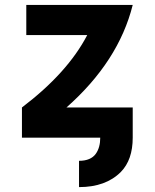

<svg xmlns="http://www.w3.org/2000/svg" viewBox="-20 -557 626 777"><path d="M68.8 0V-122.1Q253.4 -262.2 333 -415H86.4V-537.1H517.1Q460 -308.6 249 -122.1H517.1V0Q517.1 89.8 469.2 138.7Q408.2 200.2 299.8 200.2V93.8Q347.2 93.8 367.7 65.4Q385.7 40 385.7 0Z"/></svg>

Font: Consola Mono
Style: Bold
Weight: 700
Monospace: yes
Designer: Wojciech Kalinowski "wmk69" (wmk69@o2.pl)
Foundry: Wojciech Kalinowski "wmk69" (wmk69@o2.pl)
Version: Version 2.1.0